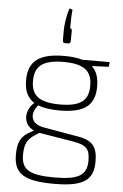

<svg xmlns="http://www.w3.org/2000/svg" viewBox="-63 -800 673 1052"><g transform="rotate(5 274.0 -273.5)"><path d="M270 -564H282C293 -564 299 -568 298 -579L299 -635C299 -643 294 -648 289 -648C289 -693 289 -714 293 -750L276 -756C263 -720 256 -673 255 -636V-579C255 -568 259 -564 270 -564ZM521 -482H370C343 -490 310 -494 270 -494C127 -494 73 -444 73 -343C73 -287 90 -247 129 -223C80 -182 73 -103 140 -72L125 -64C67 -34 53 3 53 69C53 173 111 209 275 209C432 209 491 173 491 68C491 -9 468 -47 382 -61L192 -94C113 -108 113 -167 151 -212C181 -200 219 -194 269 -194C411 -194 464 -242 464 -343C464 -391 452 -427 425 -452L518 -456ZM269 -227C154 -227 111 -264 111 -343C111 -422 153 -461 269 -461C386 -461 426 -422 426 -343C426 -264 385 -227 269 -227ZM452 67C452 147 405 174 274 174C139 174 92 148 92 67C92 9 104 -20 150 -49L171 -62H173L366 -30C437 -17 452 7 452 67Z"/></g></svg>

Font: Exo 2 Extra Light
Style: Regular
Weight: 250
Designer: Natanael Gama
Version: Version 1.001;PS 001.001;hotconv 1.0.88;makeotf.lib2.5.64775